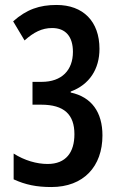

<svg xmlns="http://www.w3.org/2000/svg" viewBox="-20 -744 478 774"><path d="M381 -547C381 -658 315 -724 208 -724C139 -724 87 -706 33 -658L79 -581C116 -614 149 -631 190 -631C245 -631 274 -596 274 -535C274 -461 229 -414 148 -414H111V-322H146C239 -322 280 -282 280 -203C280 -130 246 -83 172 -83C128 -83 79 -97 35 -125V-21C83 1 128 10 187 10C317 10 393 -73 393 -198C393 -292 349 -353 265 -371V-375C341 -403 381 -466 381 -547Z"/></svg>

Font: Noto Sans Display Condensed Medium
Style: Regular
Weight: 500
Width: 3
Designer: Monotype Design Team
Foundry: Monotype Imaging Inc.
Version: Version 1.900